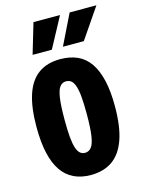

<svg xmlns="http://www.w3.org/2000/svg" viewBox="-114 -809 665 887"><g transform="rotate(-15 218.0 -365.5)"><path d="M209 10Q164 10 129 -6.5Q94 -23 70.5 -57Q47 -91 35 -143.5Q23 -196 23 -269Q23 -363 43.5 -424Q64 -485 105.5 -514.5Q147 -544 209 -544Q256 -544 291.5 -528Q327 -512 350.5 -478Q374 -444 386 -392Q398 -340 398 -269Q398 -172 376.5 -110.5Q355 -49 313 -19.5Q271 10 209 10ZM209 -96Q228 -96 240 -111.5Q252 -127 257.5 -164.5Q263 -202 263 -267Q263 -318 260 -351Q257 -384 250 -403.5Q243 -423 233 -430.5Q223 -438 209 -438Q191 -438 179.5 -423.5Q168 -409 162.5 -372Q157 -335 157 -267Q157 -218 160 -185Q163 -152 169.5 -132.5Q176 -113 186 -104.5Q196 -96 209 -96ZM92 -596 135 -741H262L184 -596ZM237 -596 308 -741H436L337 -596Z"/></g></svg>

Font: Mona Sans Condensed
Style: Bold
Weight: 700
Width: 3
Designer: Deni Anggara
Foundry: GitHub
Version: Version 2.000